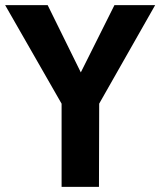

<svg xmlns="http://www.w3.org/2000/svg" viewBox="-40 -725 622 745"><path d="M199 0V-364L228 -272L-20 -705H145L281 -429H266L404 -705H562L316 -272L345 -364L344 0Z"/></svg>

Font: Nunito Sans 10pt Condensed ExtraBold
Style: Regular
Weight: 800
Width: 3
Designer: Vernon Adams
Foundry: Vernon Adams
Version: Version 3.101;gftools[0.9.27]